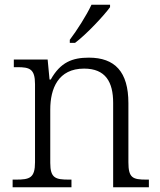

<svg xmlns="http://www.w3.org/2000/svg" viewBox="-20 -786 672 806"><path d="M273 -619V-606H295C343 -642 417 -721 442 -756V-766H364C343 -721 302 -657 273 -619ZM33 0H280V-32H270C213 -32 191 -38 191 -102V-326C191 -414 224 -498 333 -498C423 -498 455 -442 455 -354V0H605V-32H595C537 -32 519 -39 519 -105V-353C519 -485 462 -544 353 -544C284 -544 234 -525 193 -452H188L180 -536H38V-504H53C104 -504 127 -497 127 -433V-105C127 -39 105 -32 47 -32H33Z"/></svg>

Font: Noto Serif Devanagari Light
Style: Regular
Weight: 300
Designer: Universal Thirst, Indian Type Foundry and the Monotype Design Team
Foundry: Monotype Imaging Inc.
Version: Version 2.004